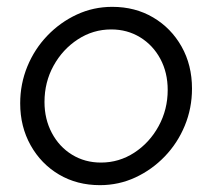

<svg xmlns="http://www.w3.org/2000/svg" viewBox="-20 -531 621 561"><path d="M272 10Q205 10 152.5 -21Q100 -52 69.5 -106.5Q39 -161 39 -229Q39 -286 60 -337Q81 -388 118.5 -427Q156 -466 204.5 -488.5Q253 -511 308 -511Q375 -511 427.5 -480Q480 -449 510.5 -395Q541 -341 541 -272Q541 -215 520 -164Q499 -113 461.5 -74Q424 -35 375.5 -12.5Q327 10 272 10ZM275 -56Q328 -56 372.5 -85Q417 -114 443.5 -162.5Q470 -211 470 -268Q470 -319 448.5 -359Q427 -399 389.5 -422Q352 -445 305 -445Q252 -445 207.5 -416Q163 -387 136.5 -339Q110 -291 110 -233Q110 -183 131.5 -142.5Q153 -102 190.5 -79Q228 -56 275 -56Z"/></svg>

Font: Red Hat Display
Style: Italic
Weight: 400
Italic angle: -12°
Designer: Pentagram, MCKL
Foundry: Pentagram, MCKL
Version: Version 1.023; ttfautohint (v1.8.3)